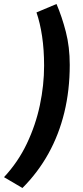

<svg xmlns="http://www.w3.org/2000/svg" viewBox="-48 -754 414 958"><path d="M64 184 -28 130Q42 55 86 -37.5Q130 -130 151 -229.5Q172 -329 172 -426Q172 -506 162 -573Q152 -640 134 -692L234 -734Q261 -671 280.5 -595.5Q300 -520 300 -430Q300 -304 273 -193Q246 -82 193.5 12.5Q141 107 64 184Z"/></svg>

Font: Source Sans 3 ExtraLight Black
Style: Italic
Weight: 900
Italic angle: -11°
Version: Version 3.052;hotconv 1.1.0;makeotfexe 2.6.0